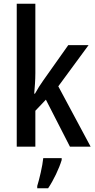

<svg xmlns="http://www.w3.org/2000/svg" viewBox="-20 -780 504 1021"><path d="M168 -391V-760H69V0H168V-191L224 -250L352 0H462L290 -321L451 -540H343L210 -352C195 -331 179 -306 166 -282H162C165 -318 168 -354 168 -391ZM308 71V61H210C206 103 189 174 178 209V221H236C265 178 294 117 308 71Z"/></svg>

Font: Noto Sans Gujarati UI Condensed Medium
Style: Regular
Weight: 500
Width: 3
Designer: Jelle Bosma - Monotype Design Team, Universal Thirst
Foundry: Monotype Imaging Inc.
Version: Version 2.106